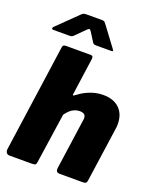

<svg xmlns="http://www.w3.org/2000/svg" viewBox="-172 -1064 949 1164"><g transform="rotate(20 302.5 -482.0)"><path d="M35 0Q21 0 14.5 -9Q8 -18 9 -31L107 -725Q109 -736 114.5 -739Q120 -742 129 -742H289Q306 -742 303 -720L270 -485Q267 -469 278 -477Q311 -502 339.5 -515.5Q368 -529 393.5 -534.5Q419 -540 443 -540Q511 -540 548.5 -503.5Q586 -467 586 -403Q586 -395 585.5 -386.5Q585 -378 583 -369L534 -24Q532 -9 526.5 -4.5Q521 0 505 0H358Q330 0 335 -31L381 -357Q382 -360 382 -362.5Q382 -365 382 -367Q382 -384 372 -391.5Q362 -399 343 -399Q326 -399 310 -392.5Q294 -386 280.5 -373.5Q267 -361 255 -344L208 -23Q206 -7 200 -3.5Q194 0 176 0ZM274 -821 240 -875Q233 -886 228 -886.5Q223 -887 212 -876L154 -818Q147 -811 141.5 -809Q136 -807 126 -807H23Q14 -807 13.5 -813.5Q13 -820 19 -825L150 -953Q158 -961 166 -962.5Q174 -964 188 -964H283Q294 -964 299 -958Q304 -952 308 -947L402 -821Q409 -811 406 -809Q403 -807 392 -807H296Q287 -807 282.5 -810.5Q278 -814 274 -821Z"/></g></svg>

Font: Libre Franklin Black
Style: Italic
Weight: 900
Italic angle: -8°
Designer: Pablo Impallari, Rodrigo Fuenzalida, Nhung Nguyen
Foundry: Impallari Type
Version: Version 3.000